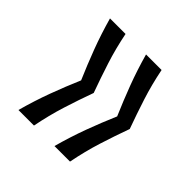

<svg xmlns="http://www.w3.org/2000/svg" viewBox="-112 -540 550 550"><g transform="rotate(45 163.5 -264.5)"><path d="M243 -79H180Q194 -130 211 -176Q228 -222 247 -266Q228 -310 211 -355Q194 -400 180 -450H243Q253 -400 267.5 -355Q282 -310 298 -266Q282 -222 267.5 -176Q253 -130 243 -79ZM97 -79H34Q48 -130 65 -176Q82 -222 101 -266Q82 -310 65 -355Q48 -400 34 -450H97Q107 -400 121.5 -355Q136 -310 152 -266Q136 -222 121.5 -176Q107 -130 97 -79Z"/></g></svg>

Font: Bricolage Grotesque 12pt Condensed ExtraLight
Style: Regular
Weight: 200
Width: 3
Designer: Mathieu Triay
Foundry: Atelier Triay
Version: Version 1.001; ttfautohint (v1.8.4.7-5d5b);gftools[0.9.33.de